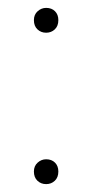

<svg xmlns="http://www.w3.org/2000/svg" viewBox="-20 -466 235 487"><path d="M66 -31Q66 -45 75.5 -53.5Q85 -62 97 -62Q111 -62 119.5 -53.5Q128 -45 128 -31Q128 -16 119 -7.5Q110 1 97 1Q84 1 75 -7.5Q66 -16 66 -31ZM66 -415Q66 -429 75.5 -437.5Q85 -446 97 -446Q111 -446 119.5 -437.5Q128 -429 128 -415Q128 -400 119 -391.5Q110 -383 97 -383Q84 -383 75 -391.5Q66 -400 66 -415Z"/></svg>

Font: Bitter Thin ExtraLight
Style: Regular
Weight: 250
Version: Version 2.002